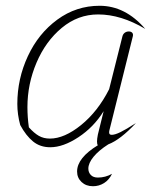

<svg xmlns="http://www.w3.org/2000/svg" viewBox="-20 -500 537 665"><path d="M358 -41Q358 -33 367 -33Q378 -33 397.5 -42.5Q417 -52 451 -74Q397 -16 355 0Q322 21 304 43Q286 65 286 84Q286 97 294.5 106Q303 115 319 115Q345 115 368 102Q358 123 340.5 134Q323 145 302 145Q278 145 262.5 130.5Q247 116 247 94Q247 47 319 3Q316 0 316 -10Q316 -19 319 -34L339 -115Q305 -60 252 -25Q199 10 154 10Q119 10 94.5 -10Q70 -30 50 -67Q40 -104 40 -140Q40 -227 76.5 -305.5Q113 -384 178.5 -432Q244 -480 325 -480Q414 -480 483 -400Q399 -450 320 -450Q250 -450 194 -403.5Q138 -357 106.5 -283Q75 -209 75 -129Q75 -94 80 -59Q98 -39 114.5 -29.5Q131 -20 153 -20Q203 -20 261 -67Q319 -114 358 -191L404 -374Q406 -382 412 -386.5Q418 -391 426 -391Q434 -391 438 -386.5Q442 -382 440 -374L359 -49Q358 -46 358 -41Z"/></svg>

Font: Srisakdi
Style: Regular
Weight: 400
Designer: Cadson Demak Co.,Ltd.
Foundry: Cadson Demak Co.,Ltd.
Version: Version 1.000